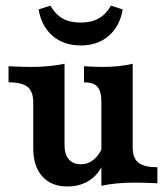

<svg xmlns="http://www.w3.org/2000/svg" viewBox="-20 -653 599 684"><path d="M98.4 -125V-288.8Q98.4 -327.1 78.2 -343.5Q57.9 -359.8 10.4 -359.8V-417.1Q52.4 -414.6 91.3 -414.6Q158 -414.6 209.9 -425.9V-135.8Q209.9 -103 225.1 -85.4Q240.2 -67.8 268.1 -67.8Q293.8 -67.8 313.9 -84.3Q334 -100.8 347.5 -132.8L346.8 -69.1Q330.2 -30.4 297.4 -9.6Q264.7 11.3 220 11.3Q162.6 11.3 130.5 -24.8Q98.4 -60.9 98.4 -125ZM279.2 -359.8V-417.1Q314.7 -414.6 345.9 -414.6Q406.6 -414.6 452.7 -425.9V-128.2Q452.7 -89.9 472.9 -73.6Q493.2 -57.3 540.7 -57.3V0Q499 -2.4 459.8 -2.4Q393.1 -2.4 341.1 8.9V-291.4Q341.1 -328.4 326.9 -344.1Q312.7 -359.8 279.2 -359.8ZM117.5 -619.4 159.3 -632.9Q177.4 -601.7 203.3 -587.1Q229.2 -572.6 267.3 -572.6Q305.4 -572.6 331.3 -587.1Q357.2 -601.7 375.3 -632.9L417.1 -619.4Q406.8 -559 367.2 -525.1Q327.6 -491.1 267.3 -491.1Q207.1 -491.1 167.5 -525.1Q127.8 -559 117.5 -619.4Z"/></svg>

Font: Playfair Micro SmCond SmLight
Style: Regular
Weight: 360
Width: 4
Designer: Claus Eggers Sørensen
Foundry: Claus Eggers Sørensen
Version: Version 2.100;Glyphs 3.2 (3219)